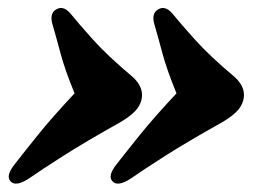

<svg xmlns="http://www.w3.org/2000/svg" viewBox="-20 -478 648 470"><path d="M575.5 -232.5Q571.5 -217.5 559.5 -205.2Q547.5 -193 526 -180Q439.5 -131.5 385.2 -97Q331 -62.5 299.5 -40.5Q267.5 -20 255 -34.5Q243 -48 265.5 -76Q290 -107.5 323 -148.5Q356 -189.5 412 -249.5Q388.5 -307 378 -346.2Q367.5 -385.5 358.5 -416.5Q350 -443.5 365.5 -454Q383 -466 401 -446Q421 -421.5 456.8 -381.5Q492.5 -341.5 555 -289Q583.5 -262.5 575.5 -232.5ZM326 -232.5Q322 -217.5 310 -205.2Q298 -193 276.5 -180Q190 -131.5 135.8 -97Q81.5 -62.5 50 -40.5Q18 -20 5.5 -34.5Q-6.5 -48 16 -76Q40.5 -107.5 73.5 -148.5Q106.5 -189.5 162.5 -249.5Q139 -307 128.5 -346.2Q118 -385.5 109 -416.5Q100.5 -443.5 116 -454Q133.5 -466 151.5 -446Q171.5 -421.5 207.2 -381.5Q243 -341.5 305.5 -289Q334 -262.5 326 -232.5Z"/></svg>

Font: Fraunces 72pt S050 Black
Style: Italic
Weight: 900
Italic angle: -16°
Version: Version 1.000; ttfautohint (v1.8.3)